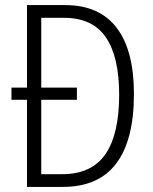

<svg xmlns="http://www.w3.org/2000/svg" viewBox="-20 -734 602 754"><path d="M236 -714Q370 -714 438 -625Q506 -536 506 -365Q506 -184 436.5 -92Q367 0 227 0H86V-342H25V-390H86V-714ZM231 -664H142V-390H282V-342H142V-50H224Q340 -50 394 -128.5Q448 -207 448 -362Q448 -510 396 -587Q344 -664 231 -664Z"/></svg>

Font: Noto Sans Gurmukhi UI Condensed Light
Style: Regular
Weight: 300
Width: 3
Designer: Jelle Bosma - Monotype Design Team
Foundry: Monotype Imaging Inc.
Version: Version 2.004; ttfautohint (v1.8.4.7-5d5b)